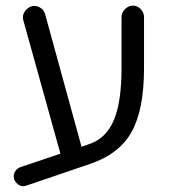

<svg xmlns="http://www.w3.org/2000/svg" viewBox="-20 -596 599 675"><path d="M407.2 -536.1V-355.5Q407.2 -236.3 379.9 -172.9Q367.2 -142.6 345.2 -120.6Q323.2 -98.6 289.1 -87.9L266.6 -80.1L138.7 -545.9Q135.7 -555.7 128.9 -563.5L125 -566.4Q114.3 -575.2 100.6 -575.2Q85 -575.2 72.8 -562.5Q60.5 -549.8 60.5 -535.2L61.5 -526.4L192.4 -55.7L52.7 -8.8Q42 -4.9 35.2 3.9Q28.3 12.7 28.3 23.4Q28.3 41 43 51.8Q51.8 58.6 60.5 58.6Q69.3 58.6 75.2 55.7L295.9 -19.5Q398.4 -53.7 442.4 -131.8Q486.3 -210 486.3 -355.5V-536.1Q486.3 -551.8 474.6 -564Q462.9 -576.2 447.3 -576.2Q431.6 -576.2 419.4 -564Q407.2 -551.8 407.2 -536.1Z"/></svg>

Font: FakePearl
Style: Light
Weight: 350
Version: Version 1.2